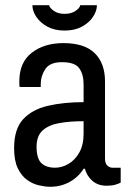

<svg xmlns="http://www.w3.org/2000/svg" viewBox="-20 -703 496 735"><path d="M172 12Q153 12 129 6.5Q105 1 83.5 -14.5Q62 -30 48 -59Q34 -88 34 -136Q34 -209 68.5 -246.5Q103 -284 163.5 -298Q224 -312 300 -312V-380Q300 -418 283.5 -441.5Q267 -465 217 -465Q171 -465 153.5 -438.5Q136 -412 136 -382V-370H55Q54 -375 54 -380Q54 -385 54 -392Q54 -464 101.5 -501Q149 -538 223 -538Q303 -538 342.5 -499.5Q382 -461 382 -391V-96Q382 -77 391 -69Q400 -61 410 -61H442V-4Q435 0 421.5 4Q408 8 388 8Q356 8 334.5 -10Q313 -28 305 -57H300Q280 -25 246.5 -6.5Q213 12 172 12ZM191 -61Q217 -61 242 -75.5Q267 -90 283.5 -119Q300 -148 300 -191V-239Q246 -239 205.5 -231.5Q165 -224 142.5 -203Q120 -182 120 -141Q120 -96 138.5 -78.5Q157 -61 191 -61ZM227 -586Q189 -586 161.5 -601Q134 -616 119 -638.5Q104 -661 104 -683H168Q170 -673 186 -661.5Q202 -650 227 -650Q253 -650 269.5 -661.5Q286 -673 287 -683H351Q351 -661 336 -638.5Q321 -616 293.5 -601Q266 -586 227 -586Z"/></svg>

Font: Archivo Narrow
Style: Regular
Weight: 400
Designer: Hector Gatti
Foundry: Omnibus-Type
Version: Version 3.002